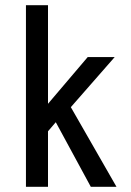

<svg xmlns="http://www.w3.org/2000/svg" viewBox="-20 -720 504 740"><path d="M330 0 195 -249 165 -214V0H80V-700H165V-320L318 -500H422L253 -307L429 0Z"/></svg>

Font: Share
Style: Regular
Weight: 400
Designer: Ralph du Carrois
Version: Version 1.001